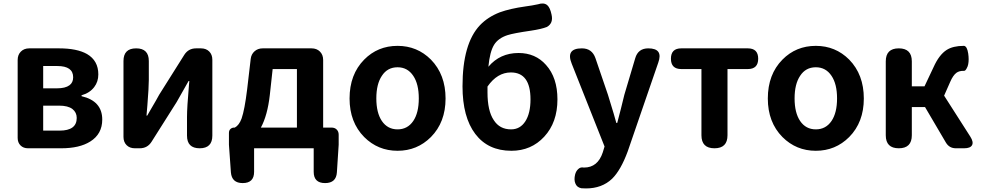

<svg xmlns="http://www.w3.org/2000/svg" viewBox="-20 -831 5510 1076"><path d="M137 0Q111 0 95 -16Q79 -32 79 -58V-495Q79 -524 97 -542Q115 -560 144 -560H311Q412 -560 468 -528Q531 -491 531 -414Q531 -373 508 -343Q483 -310 437 -297V-292Q553 -265 553 -161Q553 -80 486 -38Q426 0 323 0H201ZM222 -99H314Q410 -99 410 -170Q410 -201 386 -220Q361 -239 311 -239H222ZM222 -336H299Q346 -336 369 -353Q390 -368 390 -398Q390 -461 301 -461H222Z M736 0Q707 0 689.5 -17.5Q672 -35 672 -64V-489Q672 -560 743 -560Q814 -560 814 -489V-383Q814 -343 806 -242Q802 -202 801 -183H805Q811 -193 824 -216Q860 -277 872 -300L1013 -524Q1036 -560 1079 -560H1106Q1135 -560 1152.5 -542.5Q1170 -525 1170 -496V-280V-71Q1170 0 1099 0Q1028 0 1028 -71V-176Q1028 -227 1039 -355Q1040 -370 1041 -377H1037Q1036 -375 1034 -372Q987 -290 970 -259L829 -36Q806 0 763 0Z M1340 195Q1279 195 1274 135L1263 -20V-86Q1263 -100 1271.5 -108Q1280 -116 1293 -116H1296Q1320 -129 1334 -167Q1351 -216 1365 -330L1385 -501Q1388 -527 1406.5 -543.5Q1425 -560 1452 -560H1591H1726Q1755 -560 1773 -542Q1791 -524 1791 -495V-116H1838Q1856 -116 1867 -105Q1878 -94 1878 -76V-20L1868 135Q1864 195 1802 195Q1738 195 1738 132V0H1404V132Q1404 195 1340 195ZM1442 -116H1543H1644V-444H1508L1492 -298Q1479 -184 1442 -116Z M2208 14Q2098 14 2021 -63Q1939 -146 1939 -279Q1939 -414 2021 -497Q2097 -574 2208 -574Q2318 -574 2395 -497Q2477 -413 2477 -279Q2477 -146 2395 -63Q2318 14 2208 14ZM2208 -106Q2264 -106 2296 -153Q2327 -199 2327 -279.5Q2327 -360 2296 -406Q2264 -454 2208 -454Q2151 -454 2120 -406Q2089 -360 2089 -279.5Q2089 -199 2120 -153Q2152 -106 2208 -106Z M2846 14Q2715 14 2643.5 -80.5Q2572 -175 2572 -347Q2572 -587 2670 -690Q2714 -736 2781 -762Q2839 -783 2925 -795Q2963 -800 2995 -807Q3028 -818 3047 -802Q3063 -788 3071 -749Q3082 -701 3045 -680Q3015 -668 2955 -659Q2858 -645 2824 -634Q2772 -617 2749 -580Q2725 -541 2717 -457Q2782 -534 2886 -534Q2981 -534 3040 -467Q3104 -396 3104 -274Q3104 -145 3030 -65Q2957 14 2846 14ZM2844 -106Q2895 -106 2924 -151Q2953 -196 2953 -274Q2953 -425 2843 -425Q2767 -425 2712 -346V-313Q2712 -210 2747 -158Q2780 -106 2844 -106Z M3264 225Q3246 225 3238 224Q3212 219 3204 196Q3196 176 3203 147Q3208 128 3220 117Q3233 104 3251 108Q3252 108 3253 108Q3330 108 3358 23L3368 -10L3184 -474Q3149 -560 3241 -560Q3298 -560 3317 -505L3387 -300Q3398 -266 3419 -195Q3429 -160 3434 -142H3439Q3446 -168 3459.5 -221Q3473 -274 3479 -300L3540 -505Q3556 -560 3613 -560Q3698 -560 3669 -480L3597 -271L3498 17Q3459 123 3410 171Q3353 225 3264 225Z M3984 0Q3911 0 3911 -73V-444H3798Q3740 -444 3740 -502Q3740 -560 3798 -560H3984H4171Q4229 -560 4229 -502Q4229 -444 4171 -444H4057V-73Q4057 0 3984 0Z M4552 14Q4442 14 4365 -63Q4283 -146 4283 -279Q4283 -414 4365 -497Q4441 -574 4552 -574Q4662 -574 4739 -497Q4821 -413 4821 -279Q4821 -146 4739 -63Q4662 14 4552 14ZM4552 -106Q4608 -106 4640 -153Q4671 -199 4671 -279.5Q4671 -360 4640 -406Q4608 -454 4552 -454Q4495 -454 4464 -406Q4433 -360 4433 -279.5Q4433 -199 4464 -153Q4496 -106 4552 -106Z M5017 0Q4944 0 4944 -73V-487Q4944 -560 5017 -560Q5090 -560 5090 -487V-347H5161L5212 -455Q5243 -524 5285 -551Q5321 -574 5381 -574Q5382 -574 5383 -574Q5400 -571 5406 -531Q5411 -497 5406 -471Q5404 -459 5397 -447Q5389 -432 5381 -434Q5380 -434 5379 -434Q5355 -434 5340 -423Q5321 -409 5305 -372L5271 -295L5418 -65Q5437 -35 5427.5 -17.5Q5418 0 5383 0H5380H5337Q5300 0 5281 -32L5164 -231H5090V-73Q5090 0 5017 0Z"/></svg>

Font: GenSenRounded JP B
Style: Regular
Weight: 700
Version: Version 1.501;PS 1;hotconv 16.6.51;makeotf.lib2.5.65220